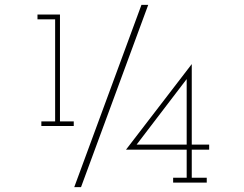

<svg xmlns="http://www.w3.org/2000/svg" viewBox="-20 -755 1008 794"><path d="M835 0H696V-20H752V-136H501L773 -490V-157H845V-136H773V-20H835ZM752 -428 545 -157H752ZM315 19H287Q357 -171 426 -358Q495 -545 565 -735H593Q523 -545 454 -358Q385 -171 315 19ZM285 -234H151V-253H208V-675H135V-695H228V-253H285Z"/></svg>

Font: Josefin Slab Light
Style: Regular
Weight: 300
Designer: Santiago Orozco
Foundry: Typemade
Version: Version 2.000